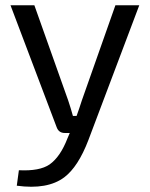

<svg xmlns="http://www.w3.org/2000/svg" viewBox="-20 -507 572 732"><path d="M511 -487 317 27Q278 129 225 169Q161 217 44 201L52 142Q131 146 169 120Q210 91 237 21L246 0H227Q204 0 196 -22L20 -487H111L240 -124Q251 -91 258 -65H272Q276 -75 282.5 -95Q289 -115 292 -124L420 -487Z"/></svg>

Font: Exo 2
Style: Regular
Weight: 400
Designer: Natanael Gama
Version: Version 1.001;PS 001.001;hotconv 1.0.70;makeotf.lib2.5.58329